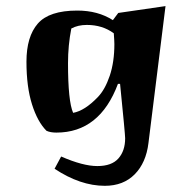

<svg xmlns="http://www.w3.org/2000/svg" viewBox="-20 -431 615 627"><path d="M263.7 -349.6Q234.4 -349.6 212.9 -337.9Q202.1 -283.2 202.1 -224.6Q202.1 -100.6 218.8 -62.5Q256.8 -69.3 299.8 -114.3Q323.2 -138.7 338.4 -183.6Q353.5 -228.5 353.5 -287.1Q353.5 -296.9 351.6 -322.3Q314.5 -349.6 263.7 -349.6ZM322.3 175.8Q242.2 175.8 158.2 120.1L179.7 80.1Q251 111.3 297.9 111.3Q344.7 111.3 366.7 86.4Q388.7 61.5 388.7 20.5Q388.7 7.8 372.1 -157.2H365.2Q305.7 2 164.1 2Q144.5 2 131.8 -3.9Q102.5 -33.2 84.5 -90.3Q66.4 -147.5 66.4 -229.5Q66.4 -311.5 103.5 -354Q140.6 -396.5 232.4 -396.5Q299.8 -396.5 348.6 -365.2L366.2 -388.7L520.5 -411.1L464.8 36.1Q457 100.6 419.9 138.2Q382.8 175.8 322.3 175.8Z"/></svg>

Font: Ravi Prakash
Style: Regular
Weight: 400
Designer: Appaji Ambarisha Darbha
Version: Version 1.0.4; ttfautohint (v1.2.42-39fb)